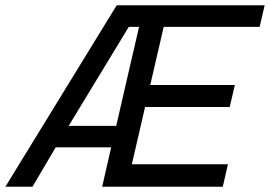

<svg xmlns="http://www.w3.org/2000/svg" viewBox="-57 -710 1026 730"><path d="M-36.6 0 386.7 -689.9H949.2L930.2 -607.9H565.4L514.2 -386.7H835.9L816.4 -303.2H494.6L444.3 -85.4H809.6L790 0H331.5L365.7 -149.9H154.8L66.4 0ZM204.1 -231.4H384.8L471.7 -607.9H432.6Z"/></svg>

Font: HK Grotesk Medium Italic
Style: Regular
Weight: 500
Italic angle: -13°
Designer: Alfredo Marco Pradil and Stefan Peev
Foundry: Hanken Design Co.
Version: Version 1.000;PS 001.000;hotconv 1.0.88;makeotf.lib2.5.64775